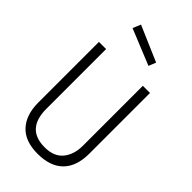

<svg xmlns="http://www.w3.org/2000/svg" viewBox="-271 -957 1042 1042"><g transform="rotate(45 250.0 -436.5)"><path d="M149 -883 353 -795 336 -753 130 -837ZM54 -189V-655H109V-196Q109 -42 250 -42Q321 -42 356 -84.5Q391 -127 391 -196V-655H446V-189Q446 -92 395.5 -41Q345 10 248 10Q151 10 102.5 -43Q54 -96 54 -189Z"/></g></svg>

Font: Lekton
Style: Regular
Weight: 400
Designer: Paolo Mazzetti, Luciano Perondi, Raffaele Flato, Elena Papassissa, Emilio Macchia, Michela Povoleri, Tobias Seemiller, R
Version: Version 34.000